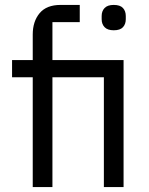

<svg xmlns="http://www.w3.org/2000/svg" viewBox="-20 -760 607 780"><path d="M113 0V-446H29V-516H113V-620Q113 -673 141 -706.5Q169 -740 226 -740H304V-670H193V-516H482V0H402V-446H193V0ZM442 -637Q417 -637 405 -649.5Q393 -662 393 -682V-695Q393 -715 405 -727.5Q417 -740 442 -740Q468 -740 479.5 -727.5Q491 -715 491 -695V-682Q491 -662 479.5 -649.5Q468 -637 442 -637Z"/></svg>

Font: IBM Plex Sans Var
Style: Regular
Weight: 400
Designer: Mike Abbink, Paul van der Laan, Pieter van Rosmalen
Foundry: Bold Monday
Version: Version 3.000